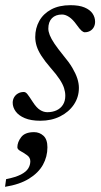

<svg xmlns="http://www.w3.org/2000/svg" viewBox="-48 -456 390 741"><path d="M44 -101Q51 -101 57.5 -93Q64 -85 78.5 -62.5Q93 -40 106.8 -31.5Q120.5 -23 134.5 -23Q154.5 -23 170.2 -30.2Q186 -37.5 195 -51.8Q204 -66 204 -86.5Q204 -101 199.2 -116Q194.5 -131 182.2 -149.8Q170 -168.5 147 -194.5Q124.5 -220.5 111.5 -241Q98.5 -261.5 93.2 -279Q88 -296.5 88 -313Q88 -347 103.5 -375Q119 -403 149.5 -419.5Q180 -436 224 -436Q257.5 -436 278.2 -427.2Q299 -418.5 309 -404Q319 -389.5 319 -372Q319 -360.5 314 -351.2Q309 -342 300 -336.8Q291 -331.5 279 -331.5Q274 -331.5 267 -337.2Q260 -343 246.5 -362Q233 -381 218.8 -390.5Q204.5 -400 191.5 -400Q166.5 -400 152.5 -385.8Q138.5 -371.5 138.5 -345.5Q138.5 -334.5 144 -320.5Q149.5 -306.5 162.2 -287.5Q175 -268.5 196.5 -242Q218.5 -216 231.5 -193.8Q244.5 -171.5 250.5 -152.8Q256.5 -134 256.5 -117Q256.5 -81 237 -52.2Q217.5 -23.5 184 -6.8Q150.5 10 108 10Q71.5 10 47.8 0Q24 -10 12.5 -26Q1 -42 1 -59.5Q1 -71 6.5 -80.5Q12 -90 21.8 -95.5Q31.5 -101 44 -101ZM19 112.5Q19 92.5 33.8 73.2Q48.5 54 83.5 54Q104.5 54 119.8 68Q135 82 135 112.5Q135 148.5 117.8 179.8Q100.5 211 64.2 233.5Q28 256 -28.5 265L-24.5 235.5Q12.5 228 32.8 217.5Q53 207 61 194Q69 181 69 166.5Q69 152 56.5 143Q44 134 31.5 127.2Q19 120.5 19 112.5Z"/></svg>

Font: Newsreader 18pt
Style: Italic
Weight: 400
Italic angle: -17°
Version: Version 1.003